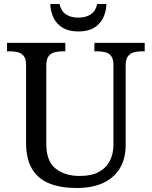

<svg xmlns="http://www.w3.org/2000/svg" viewBox="-20 -928 757 958"><path d="M362 10Q283 10 226.5 -12.5Q170 -35 140 -85Q110 -135 110 -216V-604Q110 -634 98.5 -648.5Q87 -663 68.5 -667.5Q50 -672 28 -672H15V-714H306V-672H293Q271 -672 252 -667Q233 -662 222 -647Q211 -632 211 -600V-210Q211 -123 258 -86.5Q305 -50 378 -50Q436 -50 473 -70Q510 -90 528 -125.5Q546 -161 546 -206V-604Q546 -634 534.5 -648.5Q523 -663 504.5 -667.5Q486 -672 464 -672H451V-714H702V-672H689Q667 -672 648 -667Q629 -662 618 -647Q607 -632 607 -600V-204Q607 -138 579 -90Q551 -42 496.5 -16Q442 10 362 10ZM371 -771Q324 -771 293 -789.5Q262 -808 247 -839.5Q232 -871 231 -908H277Q285 -872 309.5 -856Q334 -840 371 -840Q408 -840 432.5 -856Q457 -872 465 -908H511Q510 -871 495 -839.5Q480 -808 449.5 -789.5Q419 -771 371 -771Z"/></svg>

Font: Noto Serif Sinhala
Style: Regular
Weight: 400
Designer: Jelle Bosma - Monotype Design Team
Foundry: Monotype Imaging Inc.
Version: Version 2.006